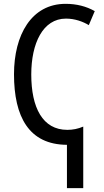

<svg xmlns="http://www.w3.org/2000/svg" viewBox="-20 -745 542 1001"><path d="M322 -725C144 -725 53 -563 53 -358C53 -136 131 9 329 10V236H414V-85C386 -73 359 -68 331 -68C202 -68 143 -184 143 -357C143 -518 203 -648 324 -648C371 -648 413 -632 443 -614L474 -687C430 -712 379 -725 322 -725Z"/></svg>

Font: Noto Sans Condensed
Style: Regular
Weight: 400
Width: 3
Designer: Monotype Design Team
Foundry: Monotype Imaging Inc.
Version: Version 2.013